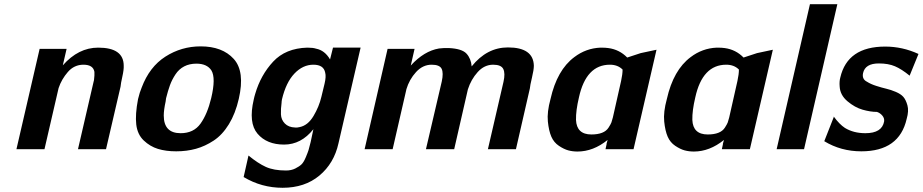

<svg xmlns="http://www.w3.org/2000/svg" viewBox="-20 -708 4378 911"><path d="M58 0 168 -476H296L278 -398Q352 -482 446 -482Q567 -482 567 -396Q568 -378 560.5 -344.5Q553 -311 552 -297L483 0H350L424 -320Q424 -322 425 -324Q426 -326 426 -328Q429 -352 428 -367Q422 -401 376 -401Q332 -401 302 -366.5Q272 -332 258 -290L191 0Z M635 -238Q643 -271 652 -292Q689 -391 765 -439.5Q841 -488 932 -488Q1035 -488 1089 -428.5Q1143 -369 1113 -239Q1097 -169 1066 -118.5Q1035 -68 994 -41Q953 -14 909.5 -2Q866 10 816 10Q767 10 729.5 -1.5Q692 -13 662 -41.5Q632 -70 626.5 -117.5Q621 -165 635 -238ZM768 -242Q768 -240 767 -235Q766 -230 766 -227Q757 -186 757 -160Q757 -76 837 -76Q899 -76 931.5 -121.5Q964 -167 982 -242Q1005 -338 983 -374Q962 -406 912 -406Q879 -406 854 -393Q829 -380 812.5 -355Q796 -330 786.5 -304Q777 -278 768 -242Z M1184 -236Q1185 -240 1187 -249Q1189 -258 1191 -263Q1217 -352 1276 -415.5Q1335 -479 1438 -482Q1465 -482 1480 -477Q1521 -469 1546 -426L1560 -482H1691L1586 -28Q1565 67 1495.5 125Q1426 183 1321 183Q1221 183 1136 132L1159 30Q1204 67 1241.5 84Q1279 101 1337 101Q1362 101 1381 91.5Q1400 82 1410.5 72Q1421 62 1431 38Q1441 14 1444 4Q1447 -6 1454 -34L1467 -95Q1409 -22 1328 -22Q1246 -22 1202 -73.5Q1158 -125 1184 -236ZM1318 -237Q1316 -227 1316 -220Q1312 -191 1313 -165.5Q1314 -140 1331.5 -122Q1349 -104 1380 -103Q1390 -102 1402 -105Q1441 -113 1467.5 -157.5Q1494 -202 1505 -249L1520 -311Q1528 -345 1523 -363Q1516 -401 1467 -401Q1417 -401 1377 -359Q1337 -317 1318 -237Z M1710 0 1819 -476H1947L1929 -397Q1992 -466 2063 -478Q2088 -481 2110 -480Q2172 -477 2193.5 -453.5Q2215 -430 2218 -393Q2290 -483 2390 -483Q2511 -483 2513 -396Q2513 -377 2504 -339.5Q2495 -302 2494 -288L2428 0H2295L2369 -320Q2378 -360 2368 -380.5Q2358 -401 2320 -401Q2278 -401 2246.5 -366Q2215 -331 2200 -284L2135 0H2001L2076 -321Q2085 -362 2075.5 -381.5Q2066 -401 2028 -401Q1986 -401 1954 -366Q1922 -331 1908 -284V-283L1843 0Z M2592 -238Q2623 -376 2705 -437Q2760 -479 2829 -482Q2854 -482 2866 -480Q2919 -473 2956 -435L3020 -456L3095 -472L2986 0H2853L2858 -23V-26L2863 -44Q2795 11 2720 11Q2697 11 2676.5 5.5Q2656 0 2632 -16Q2608 -32 2596 -59.5Q2584 -87 2579.5 -131.5Q2575 -176 2592 -238ZM2727 -246Q2712 -183 2713 -139Q2716 -70 2786 -70Q2816 -70 2836.5 -78Q2857 -86 2867.5 -102.5Q2878 -119 2881 -127Q2884 -135 2888 -151Q2901 -208 2927 -324Q2934 -356 2934 -378Q2911 -401 2874 -401Q2761 -401 2727 -246Z M3144 -238Q3175 -376 3257 -437Q3312 -479 3381 -482Q3406 -482 3418 -480Q3471 -473 3508 -435L3572 -456L3647 -472L3538 0H3405L3410 -23V-26L3415 -44Q3347 11 3272 11Q3249 11 3228.5 5.5Q3208 0 3184 -16Q3160 -32 3148 -59.5Q3136 -87 3131.5 -131.5Q3127 -176 3144 -238ZM3279 -246Q3264 -183 3265 -139Q3268 -70 3338 -70Q3368 -70 3388.5 -78Q3409 -86 3419.5 -102.5Q3430 -119 3433 -127Q3436 -135 3440 -151Q3453 -208 3479 -324Q3486 -356 3486 -378Q3463 -401 3426 -401Q3313 -401 3279 -246Z M3665 0 3823 -688H3953L3795 0Z M3891 -38 3937 -155Q3936 -157 3936 -155Q3963 -118 3989 -101Q4030 -76 4086 -76Q4165 -76 4175 -132Q4177 -147 4166.5 -159.5Q4156 -172 4141 -177Q4110 -177 4073 -187.5Q4036 -198 4001 -227.5Q3966 -257 3964 -298Q3962 -322 3967 -340Q4001 -487 4180 -487Q4262 -487 4338 -452L4296 -349Q4258 -380 4226.5 -393.5Q4195 -407 4150 -407Q4085 -407 4075 -361Q4069 -332 4094 -320Q4111 -309 4137.5 -300.5Q4164 -292 4185.5 -287Q4207 -282 4230.5 -272Q4254 -262 4266 -248.5Q4278 -235 4285.5 -208.5Q4293 -182 4282 -144Q4247 10 4067 10Q3970 10 3891 -38Z"/></svg>

Font: Coval
Style: ExtraBold Italic
Weight: 800
Foundry: Context Ltd
Version: Version 001.000